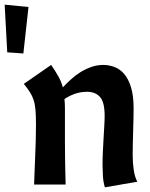

<svg xmlns="http://www.w3.org/2000/svg" viewBox="-81 -790 643 822"><path d="M138 -512Q158 -483 170 -461Q182 -439 188 -416Q203 -432 222 -449.5Q241 -467 262.5 -480.5Q284 -494 309 -503Q334 -512 361 -512Q386 -512 409.5 -503Q433 -494 451 -473Q469 -452 480 -416Q491 -380 491 -326Q491 -312 490.5 -285Q490 -258 489 -227.5Q488 -197 487.5 -169Q487 -141 487 -126Q487 -93 491.5 -62.5Q496 -32 507 -12L368 12Q361 -11 359.5 -38Q358 -65 358 -85Q358 -113 359.5 -142.5Q361 -172 362.5 -199.5Q364 -227 365.5 -251.5Q367 -276 367 -294Q367 -353 347 -375Q327 -397 292 -397Q263 -397 238.5 -388Q214 -379 195 -366Q197 -347 197 -324Q197 -301 197 -271Q197 -225 197 -188Q197 -151 197.5 -119Q198 -87 198.5 -58.5Q199 -30 200 0H65Q66 -24 67 -54Q68 -84 69.5 -117.5Q71 -151 72 -186.5Q73 -222 73 -255Q73 -294 71 -318.5Q69 -343 63 -361.5Q57 -380 47 -395.5Q37 -411 21 -431ZM41 -760 19 -561 -50 -566 -61 -770Z"/></svg>

Font: Cantora One
Style: Regular
Weight: 400
Designer: Pablo Impallari, Rodrigo Fuenzalida
Foundry: Pablo Impallari
Version: Version 1.002; ttfautohint (v0.8) -G 200 -r 50